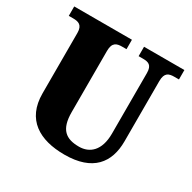

<svg xmlns="http://www.w3.org/2000/svg" viewBox="-160 -873 1042 1043"><g transform="rotate(30 361.0 -352.0)"><path d="M372 10C549 10 619 -82 619 -216V-594C619 -648 645 -655 679 -655H707V-714H454V-655H481C515 -655 539 -648 539 -598V-218C539 -110 484 -67 419 -67C337 -67 291 -100 291 -210V-594C291 -648 318 -655 351 -655H378V-714H16V-655H43C76 -655 103 -648 103 -598V-219C103 -55 215 10 372 10Z"/></g></svg>

Font: Noto Serif Georgian SemiCondensed Black
Style: Regular
Weight: 900
Width: 4
Designer: Monotype Design Team, Akaki Razmadze
Foundry: Google LLC
Version: Version 2.003